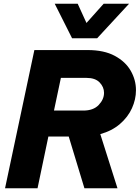

<svg xmlns="http://www.w3.org/2000/svg" viewBox="-20 -1008 750 1028"><path d="M366 -803 273 -988H396L443 -885L535 -988H671L500 -803ZM7 0 164 -740H449Q537 -740 594.5 -709Q652 -678 680 -629Q708 -580 708 -525Q708 -476 686.5 -428.5Q665 -381 622 -344Q579 -307 517 -290L609 0H432L348 -277H239L181 0ZM443 -591H306L269 -416H426Q480 -416 508.5 -446Q537 -476 537 -511Q537 -542 513.5 -566.5Q490 -591 443 -591Z"/></svg>

Font: Be Vietnam Pro ExtraBold
Style: Italic
Weight: 800
Italic angle: -12°
Designer: Lam Bao, Tony Le, Vietanh Nguyen
Foundry: Yellow Type Foundry
Version: Version 1.002; ttfautohint (v1.8.3)